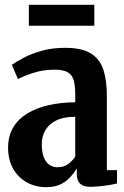

<svg xmlns="http://www.w3.org/2000/svg" viewBox="-20 -764 515 795"><path d="M171.5 11Q127 11 91.2 -8.8Q55.5 -28.5 34.5 -65.2Q13.5 -102 13.5 -152Q13.5 -201 34.8 -236.5Q56 -272 94 -294.8Q132 -317.5 182.2 -328.8Q232.5 -340 291.5 -340.5V-373.5Q291.5 -408 285.5 -430.5Q279.5 -453 261.2 -464.2Q243 -475.5 206 -475.5Q158.5 -475.5 117.2 -462Q76 -448.5 54.5 -436.5L29 -495.5Q45.5 -507.5 77 -524.2Q108.5 -541 152.2 -553.5Q196 -566 249.5 -566Q319 -566 356.5 -542.5Q394 -519 408.2 -474.8Q422.5 -430.5 422.5 -367V-59.5H464.5V-4.5Q454.5 -1.5 434.8 1.8Q415 5 393 7.2Q371 9.5 352.5 9.5Q325.5 9.5 311.8 -3.5Q298 -16.5 298 -44V-66.5Q287.5 -49 271.2 -30.8Q255 -12.5 230.8 -0.8Q206.5 11 171.5 11ZM218 -71.5Q244 -71.5 261.5 -84.2Q279 -97 291.5 -115.5V-280.5Q244.5 -280.5 214 -265.8Q183.5 -251 168.2 -225.5Q153 -200 153 -167Q153 -132.5 161.8 -111.5Q170.5 -90.5 185.2 -81Q200 -71.5 218 -71.5ZM370.5 -744V-657.5H99.5V-744Z"/></svg>

Font: Merriweather 24pt SemiCondensed
Style: Bold
Weight: 700
Width: 4
Designer: Eben Sorkin
Foundry: Eben Sorkin
Version: Version 2.100